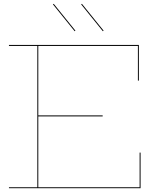

<svg xmlns="http://www.w3.org/2000/svg" viewBox="-20 -988 817 1008"><path d="M718 -187V0H27V-5H176V-747H27V-752H709V-565H704V-747H181V-382H519V-377H181V-5H713V-187ZM376 -827 372 -824 258 -965 262 -968ZM524 -827 520 -824 406 -965 410 -968Z"/></svg>

Font: Hepta Slab Hairline
Style: Regular
Weight: 400
Designer: Michael LaGattuta
Foundry: Michael LaGattuta
Version: Version 1.100; ttfautohint (v1.8) -l 8 -r 50 -G 200 -x 14 -D